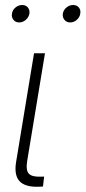

<svg xmlns="http://www.w3.org/2000/svg" viewBox="-20 -731 335 752"><path d="M130.9 0.5Q78.1 2 56.4 -21.5Q34.7 -44.9 43 -96.2L113.3 -522.5H156.2L86.4 -100.1Q80.6 -64 93 -50.8Q105.5 -37.6 139.2 -39.1Q143.1 -39.1 146.2 -39.1Q149.4 -39.1 152.8 -39.6L148.4 -0.5Q144.5 -0.5 140.1 0Q135.7 0.5 130.9 0.5ZM254.9 -643.1Q240.7 -643.1 232.4 -653.3Q224.1 -663.6 226.1 -677.7Q228.5 -691.9 240.5 -701.7Q252.4 -711.4 266.1 -711.4Q280.8 -711.4 288.8 -701.7Q296.9 -691.9 294.4 -677.7Q292.5 -663.6 280.8 -653.3Q269 -643.1 254.9 -643.1ZM55.2 -643.1Q41 -643.1 32.7 -653.3Q24.4 -663.6 26.9 -677.7Q28.8 -691.9 40.8 -701.7Q52.7 -711.4 66.9 -711.4Q81.1 -711.4 89.1 -701.7Q97.2 -691.9 95.2 -677.7Q92.8 -663.6 81.1 -653.3Q69.3 -643.1 55.2 -643.1Z"/></svg>

Font: Inter 28pt ExtraLight
Style: Italic
Weight: 250
Italic angle: -9.3988°
Designer: Rasmus Andersson
Foundry: rsms
Version: Version 4.001;git-66647c0bb